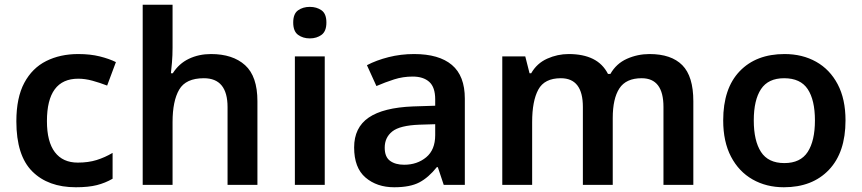

<svg xmlns="http://www.w3.org/2000/svg" viewBox="-20 -780 3636 810"><path d="M300 10Q183 10 116 -57Q49 -124 49 -268Q49 -368 82.5 -430.5Q116 -493 175 -522.5Q234 -552 310 -552Q361 -552 401 -542Q441 -532 469 -518L432 -419Q401 -431 370 -439.5Q339 -448 310 -448Q178 -448 178 -269Q178 -182 211.5 -138Q245 -94 308 -94Q353 -94 388 -105Q423 -116 455 -135V-26Q424 -8 388.5 1Q353 10 300 10Z M708 -579Q708 -547 705.5 -516.5Q703 -486 701 -471H709Q735 -512 777 -532Q819 -552 870 -552Q962 -552 1014 -505Q1066 -458 1066 -353V0H940V-328Q940 -450 840 -450Q764 -450 736 -402Q708 -354 708 -265V0H582V-760H708Z M1287 -751Q1316 -751 1336.5 -736.5Q1357 -722 1357 -685Q1357 -648 1336.5 -633Q1316 -618 1287 -618Q1258 -618 1237.5 -633Q1217 -648 1217 -685Q1217 -722 1237.5 -736.5Q1258 -751 1287 -751ZM1350 -542V0H1224V-542Z M1727 -552Q1832 -552 1886.5 -506Q1941 -460 1941 -364V0H1852L1827 -75H1823Q1788 -31 1749 -10.5Q1710 10 1643 10Q1570 10 1522 -31Q1474 -72 1474 -158Q1474 -242 1535.5 -284Q1597 -326 1722 -331L1816 -334V-361Q1816 -412 1791 -434.5Q1766 -457 1721 -457Q1680 -457 1642.5 -445Q1605 -433 1568 -417L1528 -505Q1568 -526 1619.5 -539Q1671 -552 1727 -552ZM1750 -254Q1667 -251 1635 -225.5Q1603 -200 1603 -157Q1603 -118 1625.5 -101.5Q1648 -85 1685 -85Q1740 -85 1778 -116.5Q1816 -148 1816 -210V-256Z M2720 -552Q2812 -552 2858.5 -505Q2905 -458 2905 -353V0H2779V-329Q2779 -450 2687 -450Q2621 -450 2593 -407Q2565 -364 2565 -282V0H2439V-329Q2439 -450 2346 -450Q2277 -450 2251 -402Q2225 -354 2225 -265V0H2099V-542H2196L2214 -471H2221Q2245 -513 2288.5 -532.5Q2332 -552 2379 -552Q2440 -552 2481.5 -531.5Q2523 -511 2545 -468H2555Q2580 -512 2625 -532Q2670 -552 2720 -552Z M3547 -272Q3547 -137 3477 -63.5Q3407 10 3287 10Q3213 10 3155 -23Q3097 -56 3064 -119Q3031 -182 3031 -272Q3031 -407 3100.5 -479.5Q3170 -552 3290 -552Q3365 -552 3423 -519.5Q3481 -487 3514 -424.5Q3547 -362 3547 -272ZM3160 -272Q3160 -186 3190.5 -139Q3221 -92 3289 -92Q3357 -92 3387.5 -139Q3418 -186 3418 -272Q3418 -358 3387.5 -404Q3357 -450 3288 -450Q3221 -450 3190.5 -404Q3160 -358 3160 -272Z"/></svg>

Font: Noto Sans Gujarati UI SemiBold
Style: Regular
Weight: 600
Designer: Jelle Bosma - Monotype Design Team, Universal Thirst
Foundry: Monotype Imaging Inc.
Version: Version 2.106; ttfautohint (v1.8.4.7-5d5b)